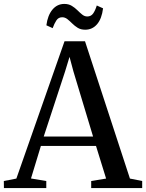

<svg xmlns="http://www.w3.org/2000/svg" viewBox="-36 -959 746 979"><path d="M47.5 -48.5 293 -748.5H397.5L626.5 -48.5L689 -36V0H429V-36L505 -48.5L453.5 -215H172.5L122 -49L200 -36V0H-16L-16.5 -36ZM438.5 -263 338.5 -594.5 318.5 -669 295.5 -593.5 187 -263ZM398.5 -807.5Q376 -807.5 360.2 -817.2Q344.5 -827 332 -839.5Q319.5 -852 307.5 -861.5Q295.5 -871 281 -871Q262 -871 251.5 -855Q241 -839 232.5 -815.5L200.5 -830Q207 -880.5 231.2 -909.8Q255.5 -939 292 -939Q314 -939 330 -929.2Q346 -919.5 358.5 -907Q371 -894.5 383 -884.8Q395 -875 409 -875Q428 -875 438.8 -890Q449.5 -905 457.5 -931L489.5 -916.5Q483 -863.5 459 -835.5Q435 -807.5 398.5 -807.5Z"/></svg>

Font: Merriweather 72pt
Style: Regular
Weight: 400
Version: Version 2.100